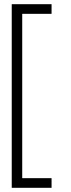

<svg xmlns="http://www.w3.org/2000/svg" viewBox="-20 -760 338 916"><path d="M36 136V-740H226V-694H86V90H226V136Z"/></svg>

Font: Lil Grotesk Light
Style: Regular
Weight: 300
Designer: Bastien Sozeau
Foundry: NBR — Bastien Sozeau
Version: Version 3.003; ttfautohint (v1.8.4.7-5d5b);gftools[0.9.33]